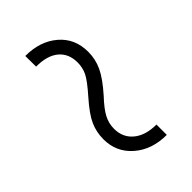

<svg xmlns="http://www.w3.org/2000/svg" viewBox="9 -628 667 667"><g transform="rotate(45 342.5 -295.0)"><path d="M612.3 -373Q612.3 -300.3 571.5 -253.4Q530.8 -206.5 467.8 -206.5Q432.6 -206.5 402.1 -220Q371.6 -233.4 327.1 -272.7Q282.7 -312 261.2 -322Q239.7 -332 215.3 -332Q171.9 -332 147.7 -303.2Q123.5 -274.4 123.5 -219.7L70.8 -219.2Q70.8 -292 110.4 -338.1Q149.9 -384.3 215.3 -384.3Q251.5 -384.3 283.9 -369.1Q316.4 -354 361.3 -314Q394 -283.2 417.5 -270.8Q440.9 -258.3 467.8 -258.3Q510.7 -258.3 536.1 -289.1Q561.5 -319.8 561.5 -373Z"/></g></svg>

Font: Roboto Light
Style: Regular
Weight: 300
Designer: Google
Version: Version 2.134; 2016; ttfautohint (v1.6)